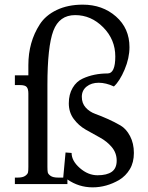

<svg xmlns="http://www.w3.org/2000/svg" viewBox="-20 -792 638 826"><path d="M252 -28 262 -136 288 -134Q288 -100 323.5 -69Q359 -38 399.5 -38Q440 -38 461 -53Q482 -68 482 -101Q482 -134 461 -159Q440 -184 409.5 -200.5Q379 -217 348.5 -234.5Q318 -252 297 -280.5Q276 -309 276 -347.5Q276 -386 292.5 -414Q309 -442 336 -454Q384 -476 443 -476Q476 -476 476 -549Q476 -622 424 -674.5Q372 -727 303.5 -727Q235 -727 209.5 -659.5Q184 -592 184 -426V-74Q184 -58 185.5 -50.5Q187 -43 197.5 -35.5Q208 -28 230 -28ZM270 0H44V-28H56Q78 -28 88.5 -35.5Q99 -43 100.5 -50.5Q102 -58 102 -74V-390Q102 -409 95 -417.5Q88 -426 66 -426H44V-468H102V-512Q102 -611 151 -687Q176 -726 224 -749Q272 -772 336 -772Q421 -772 479 -721Q537 -670 537 -589Q537 -542 516 -492.5Q495 -443 470 -420Q436 -436 404.5 -436Q373 -436 352.5 -419.5Q332 -403 332 -375.5Q332 -348 348.5 -329.5Q365 -311 390 -302Q415 -293 444 -280Q473 -267 498 -252.5Q523 -238 539.5 -206.5Q556 -175 556 -134Q556 -93 538.5 -64Q521 -35 493 -18Q438 14 378.5 14Q319 14 270 -20Z"/></svg>

Font: Montaga
Style: Regular
Weight: 400
Designer: Alejandra Rodriguez
Foundry: Alejandra Rodriguez
Version: Version 1.001